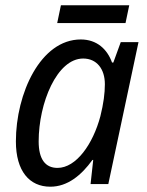

<svg xmlns="http://www.w3.org/2000/svg" viewBox="-20 -695 555 725"><path d="M196 -608H454L468 -675H210ZM170 10C235 10 287 -33 329 -91H332L322 0H389L503 -536H436L408 -459H403C385 -509 346 -546 285 -546C133 -546 40 -342 40 -161C40 -49 91 10 170 10ZM197 -61C151 -61 126 -94 126 -161C126 -306 195 -474 294 -474C345 -474 376 -435 376 -377C376 -343 371 -304 359 -256C331 -151 268 -61 197 -61Z"/></svg>

Font: Noto Sans SemiCondensed
Style: Italic
Weight: 400
Width: 4
Italic angle: -12°
Designer: Monotype Design Team
Foundry: Monotype Imaging Inc.
Version: Version 2.013